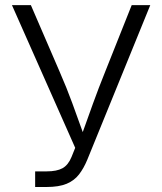

<svg xmlns="http://www.w3.org/2000/svg" viewBox="-20 -748 649 768"><path d="M120.6 0V-62.5H166.5Q207.5 -62.5 230.2 -75.2Q252.9 -87.9 266.1 -120.1L280.8 -156.7L27.8 -727.5H103.5L217.8 -462.9Q247.6 -394.5 268.8 -336.4Q290 -278.3 311 -219.7Q330.6 -274.9 352.1 -334.2Q373.5 -393.6 401.4 -462.9L506.8 -727.5H581.1L329.1 -108.9Q314.9 -74.7 296.1 -50.3Q277.3 -25.9 246.6 -12.9Q215.8 0 165.5 0Z"/></svg>

Font: Inter Light
Style: Regular
Weight: 300
Designer: Rasmus Andersson
Foundry: rsms
Version: Version 4.000;git-a52131595